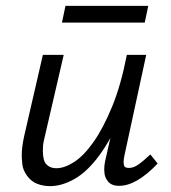

<svg xmlns="http://www.w3.org/2000/svg" viewBox="-20 -628 583 654"><path d="M385 5Q371 5 360.5 0Q350 -5 343.5 -16Q337 -27 336 -37Q335 -47 335 -51Q335 -64 338 -79L356 -158Q337 -124 317 -97Q277 -43 234 -18.5Q191 6 150 6Q127 6 106.5 -2Q86 -10 72 -29.5Q58 -49 56 -69Q54 -89 54 -98Q54 -126 62 -163L126 -441H197L134 -169Q127 -142 126.5 -129.5Q126 -117 126 -113Q126 -97 129.5 -84Q133 -71 144 -63Q155 -55 172 -55Q200 -55 233 -76.5Q266 -98 299 -145Q332 -192 362 -265Q392 -338 412 -441H478L404 -99Q401 -85 401 -76Q401 -70 403 -63Q405 -56 420 -56Q435 -56 452 -68Q469 -80 492 -102L517 -71Q482 -34 449 -14.5Q416 5 385 5ZM191 -551 203 -608H485L473 -551Z"/></svg>

Font: Isabella Sans
Style: Italic
Weight: 400
Italic angle: -12°
Designer: Christian Thalmann (Catharsis Fonts), Cristiano Sobral
Foundry: The Isabella Sans Project Authors
Version: Version 2.026; ttfautohint (v1.8.4.7-5d5b-dirty)